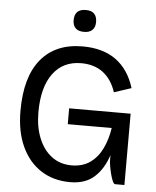

<svg xmlns="http://www.w3.org/2000/svg" viewBox="-60 -954 826 1014"><g transform="rotate(5 353.0 -446.5)"><path d="M294 -844Q294 -903 354 -903Q413 -903 413 -844Q413 -817 398 -802Q383 -787 354 -787Q323 -787 308.5 -802Q294 -817 294 -844ZM350 10Q261 10 195 -32.5Q129 -75 92.5 -154Q56 -233 56 -343Q56 -523 133.5 -616.5Q211 -710 354 -710Q462 -710 531 -660Q600 -610 630 -513L539 -483Q517 -550 470.5 -585.5Q424 -621 354 -621Q258 -621 204.5 -548.5Q151 -476 151 -343Q151 -266 175 -206.5Q199 -147 243.5 -113Q288 -79 350 -79Q408 -79 448 -107.5Q488 -136 511.5 -185Q535 -234 544 -294H311V-378H637V0H588Q581 0 574.5 -14.5Q568 -29 562.5 -50Q557 -71 553.5 -92Q550 -113 550 -125V-151Q526 -77 478 -33.5Q430 10 350 10Z"/></g></svg>

Font: Haskoy Medium
Style: Regular
Weight: 500
Designer: Ertekin Erdin
Foundry: Ertekin Erdin
Version: Version 1.500; ttfautohint (v1.8.3)